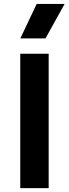

<svg xmlns="http://www.w3.org/2000/svg" viewBox="-20 -980 358 1000"><path d="M85.5 0V-700H233.5V0ZM86 -780 171 -959.5H316.5L217 -780Z"/></svg>

Font: Geologica Thin Roman SemiBold
Style: Regular
Weight: 600
Version: Version 1.010;gftools[0.9.28]